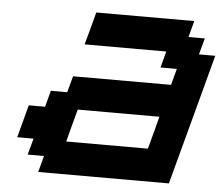

<svg xmlns="http://www.w3.org/2000/svg" viewBox="-47 -679 854 732"><g transform="rotate(5 379.5 -312.5)"><path d="M125 0H625Q647.5 -83 692.1 -250Q736.8 -417 758.8 -500H696.3L713.4 -562.5H650.9L667.5 -625H292.5Q287.1 -604 275.9 -562.3Q264.6 -520.5 258.8 -500H571.3L554.7 -437.5H617.2L600.6 -375H225.6L208.5 -312.5H146L129.4 -250H66.9Q61.5 -229 50.3 -187.3Q39.1 -145.5 33.7 -125H96.2L79.1 -62.5H141.6ZM533.7 -125H221.2Q226.6 -145.5 237.5 -187.3Q248.5 -229 254.4 -250H566.9Q561.5 -229 550.5 -187.3Q539.6 -145.5 533.7 -125Z"/></g></svg>

Font: Faithful 32x
Style: Oblique
Weight: 400
Foundry: Faithful Resource Pack
Version: Version 1.0; January 27, 2023